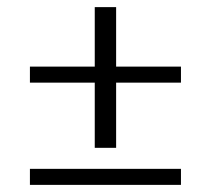

<svg xmlns="http://www.w3.org/2000/svg" viewBox="-20 -521 591 539"><path d="M246 -106V-289H64V-334H246V-501H306V-334H488V-289H306V-106ZM64 -2V-47H488V-2Z"/></svg>

Font: Junicode SmExp
Style: Regular
Weight: 400
Width: 6
Designer: Peter S. Baker
Version: Version 2.205; ttfautohint (v1.8.4)